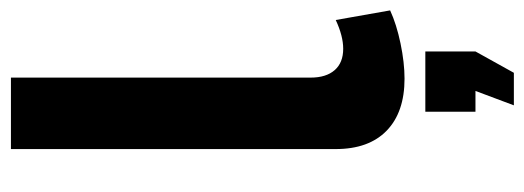

<svg xmlns="http://www.w3.org/2000/svg" viewBox="-332 -438 983 360"><g transform="rotate(-90 160.0 -258.5)"><path d="M192 8Q222 8 258 0.5Q294 -7 320 -19L302 -121Q272 -107 248 -107Q222 -107 208 -123Q194 -139 194 -168V-730H60V-121Q60 -59 94.5 -25.5Q129 8 192 8ZM243 141V47H130V141H169L142 213H203Z"/></g></svg>

Font: RT Raleway Bold
Style: Regular
Weight: 400
Designer: Matt McInerney, Pablo Impallari, Rodrigo Fuenzalida — Edited by Milan Moffatt in April 2016
Foundry: Matt McInerney, Pablo Impallari, Rodrigo Fuenzalida — Edited by Milan Moffatt in April 2016
Version: Version 3.001